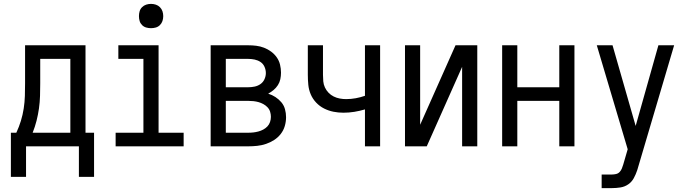

<svg xmlns="http://www.w3.org/2000/svg" viewBox="-20 -753 3540 988"><path d="M36 157V-70H64Q78 -100 87.5 -131Q97 -162 102 -194.5Q107 -227 108 -259.5Q109 -292 109 -325V-520H420V-70H464V157H386V0H114V157ZM148 -70H342V-450H187V-325Q187 -293 186 -260Q185 -227 180.5 -195Q176 -163 168 -131.5Q160 -100 148 -70Z M575 0V-70H718V-450H589V-520H796V-70H925V0ZM757 -608Q744 -608 732 -611.5Q720 -615 711 -624Q702 -633 698.5 -645Q695 -657 695 -670Q695 -683 698.5 -695Q702 -707 711 -716Q720 -725 732 -729Q744 -733 757 -733Q770 -733 782 -729Q794 -725 803 -716Q812 -707 816 -695Q820 -683 820 -670Q820 -657 816 -645Q812 -633 803 -624Q794 -615 782 -611.5Q770 -608 757 -608Z M1064 0V-520H1257Q1278 -520 1298.5 -517.5Q1319 -515 1338.5 -507.5Q1358 -500 1375 -487.5Q1392 -475 1404 -458Q1416 -441 1421 -420.5Q1426 -400 1426 -379Q1426 -362 1422.5 -345.5Q1419 -329 1410 -315Q1401 -301 1388 -290Q1375 -279 1360 -271Q1380 -265 1397.5 -253.5Q1415 -242 1428 -226.5Q1441 -211 1446.5 -191Q1452 -171 1452 -150Q1452 -127 1445.5 -104.5Q1439 -82 1424.5 -63.5Q1410 -45 1390.5 -32.5Q1371 -20 1349 -12.5Q1327 -5 1303.5 -2.5Q1280 0 1257 0ZM1142 -304H1257Q1274 -304 1290.5 -307.5Q1307 -311 1320.5 -320.5Q1334 -330 1341 -345.5Q1348 -361 1348 -377Q1348 -394 1341 -409.5Q1334 -425 1320.5 -434Q1307 -443 1290.5 -446.5Q1274 -450 1257 -450H1142ZM1142 -70H1257Q1271 -70 1284 -71.5Q1297 -73 1310 -76.5Q1323 -80 1335 -86.5Q1347 -93 1356 -102.5Q1365 -112 1369.5 -125Q1374 -138 1374 -152Q1374 -165 1370 -178Q1366 -191 1356.5 -201Q1347 -211 1335 -217.5Q1323 -224 1310.5 -227.5Q1298 -231 1284.5 -232.5Q1271 -234 1257 -234H1142Z M1858 0V-190Q1831 -182 1803 -177.5Q1775 -173 1747 -173Q1721 -173 1696 -178Q1671 -183 1648 -194.5Q1625 -206 1607 -225Q1589 -244 1579 -267.5Q1569 -291 1566.5 -316.5Q1564 -342 1564 -368V-520H1642V-368Q1642 -351 1643.5 -334.5Q1645 -318 1652 -303Q1659 -288 1670.5 -276Q1682 -264 1697 -256.5Q1712 -249 1728.5 -246Q1745 -243 1761 -243Q1786 -243 1810.5 -247.5Q1835 -252 1858 -260V-520H1936V0Z M2064 0V-520H2142V-111L2324 -520H2436V0H2358V-409L2176 0Z M2564 0V-520H2642V-304H2858V-520H2936V0H2858V-234H2642V0Z M3076 215V145H3129Q3139 145 3150 142.5Q3161 140 3168.5 132Q3176 124 3180 114Q3184 104 3187 94L3210 15L3051 -520H3132L3251 -105L3368 -520H3449L3262 113Q3261 116 3260.5 118Q3260 120 3259 123Q3252 144 3241.5 163.5Q3231 183 3213 195.5Q3195 208 3173 211.5Q3151 215 3129 215Z"/></svg>

Font: Iosevka Algr
Style: Regular
Weight: 400
Monospace: yes
Designer: Belleve Invis
Foundry: Belleve Invis
Version: Version 26.0.2; ttfautohint (v1.8.3)